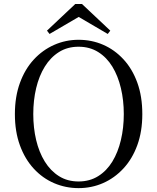

<svg xmlns="http://www.w3.org/2000/svg" viewBox="-20 -949 807 985"><path d="M400.6 -928.5 545.8 -791.8 532.8 -774.8 355.2 -878.9H412.4L234.2 -774.8L221 -791.8L366.2 -928.5ZM383 16.1Q316.9 16.1 257.7 -9.3Q198.4 -34.7 153.2 -83.8Q107.9 -132.9 82.2 -203.3Q56.4 -273.6 56.4 -363.7Q56.4 -452.8 82.2 -523.6Q107.9 -594.3 153.2 -643.4Q198.4 -692.5 257.7 -718.7Q316.9 -744.9 383 -744.9Q450 -744.9 508.8 -719.5Q567.6 -694.1 613.1 -645Q658.7 -595.9 684.4 -525.1Q710.1 -454.4 710.1 -363.7Q710.1 -274.6 684.4 -204.2Q658.7 -133.7 613.1 -84.6Q567.6 -35.5 508.8 -9.7Q450 16.1 383 16.1ZM383 -18Q440.1 -18 483.7 -45.3Q527.4 -72.6 556.4 -120.2Q585.4 -167.8 600.2 -230.4Q615.1 -293.1 615.1 -363.7Q615.1 -434.4 600.2 -496.9Q585.4 -559.5 556.4 -607.1Q527.4 -654.7 483.7 -682Q440.1 -709.3 383 -709.3Q325.9 -709.3 282.6 -682Q239.2 -654.7 209.8 -607.1Q180.4 -559.5 165.5 -496.9Q150.7 -434.4 150.7 -363.7Q150.7 -293.1 165.5 -230.4Q180.4 -167.8 209.8 -120.2Q239.2 -72.6 282.6 -45.3Q325.9 -18 383 -18Z"/></svg>

Font: Noto Serif KR
Style: Regular
Weight: 200
Designer: Ryoko NISHIZUKA 西塚涼子 (kana & ideographs); Frank Grießhammer (Latin, Greek & Cyrillic); Wenlong ZHANG 张文龙 (bopomofo); San
Foundry: Adobe
Version: Version 2.001;hotconv 1.1.0;makeotfexe 2.6.0